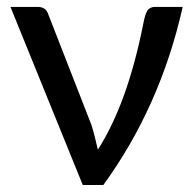

<svg xmlns="http://www.w3.org/2000/svg" viewBox="-20 -527 555 547"><path d="M87.4 -507.3Q109.9 -507.3 116.7 -488.3L240.2 -171.9Q249.5 -143.1 258.8 -100.6Q343.8 -233.4 388.7 -461.9Q395 -494.1 403.1 -500.7Q411.1 -507.3 420.9 -507.3H500.5Q436.5 -222.7 274.4 0H215.8L9.8 -507.3Z"/></svg>

Font: Lato-Medium
Style: Regular
Weight: 500
Designer: Lukasz Dziedzic
Foundry: tyPoland Lukasz Dziedzic
Version: Version 2.006; 2014-01-15